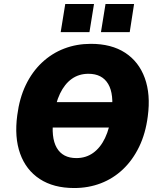

<svg xmlns="http://www.w3.org/2000/svg" viewBox="-20 -937 798 968"><path d="M159 -294 179 -422H629L608 -294ZM354 11Q250 11 180.5 -34.5Q111 -80 81.5 -162.5Q52 -245 67 -356Q78 -442 110 -508.5Q142 -575 191.5 -621.5Q241 -668 303.5 -692Q366 -716 438 -716Q542 -716 611 -671Q680 -626 710 -543.5Q740 -461 725 -350Q714 -264 681.5 -197Q649 -130 600 -83.5Q551 -37 488.5 -13Q426 11 354 11ZM365 -140Q413 -140 449.5 -166Q486 -192 509.5 -241Q533 -290 542 -361Q556 -462 525.5 -513.5Q495 -565 426 -565Q378 -565 342 -539.5Q306 -514 282.5 -465Q259 -416 250 -345Q236 -244 266 -192Q296 -140 365 -140ZM489 -775 512 -917H656L634 -775ZM286 -775 309 -917H454L431 -775Z"/></svg>

Font: Nunito Sans 10pt SemiCondensed Black
Style: Italic
Weight: 900
Width: 4
Italic angle: -9°
Designer: Vernon Adams
Foundry: Vernon Adams
Version: Version 3.101;gftools[0.9.27]